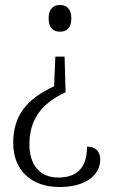

<svg xmlns="http://www.w3.org/2000/svg" viewBox="-20 -560 464 770"><path d="M221 -540C196 -540 175 -527 175 -486C175 -445 196 -433 221 -433C245 -433 266 -445 266 -486C266 -527 245 -540 221 -540ZM239 -333H202L197 -214C87 -163 33 -97 33 14C33 123 106 190 218 190C335 190 382 134 382 80C382 45 361 28 329 28C329 96 303 152 214 152C136 152 98 97 98 19C98 -71 137 -141 243 -190Z"/></svg>

Font: Noto Serif Khmer SemiCondensed Light
Style: Regular
Weight: 300
Width: 4
Designer: Danh Hong and the Monotype Design Team
Foundry: Monotype Imaging Inc.
Version: Version 2.004